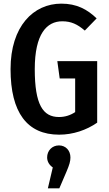

<svg xmlns="http://www.w3.org/2000/svg" viewBox="-20 -726 600 1055"><path d="M317 -706C164 -706 38 -582 38 -346C38 -108 129 14 305 14C381 14 455 -11 514 -52V-390H295L308 -295H393V-110C366 -92 336 -83 304 -83C216 -83 171 -151 171 -346C171 -540 237 -609 322 -609C371 -609 405 -593 446 -558L511 -625C459 -675 401 -706 317 -706ZM304 73C266 73 239 102 239 139C239 162 251 181 270 194L243 309H306L345 218C362 178 367 160 367 139C367 101 341 73 304 73Z"/></svg>

Font: Fira Sans Condensed Medium
Style: Regular
Weight: 500
Width: 3
Designer: Carrois Corporate & Edenspiekermann AG
Foundry: Carrois Corporate GbR & Edenspiekermann AG
Version: Version 4.202;PS 004.202;hotconv 1.0.88;makeotf.lib2.5.64775